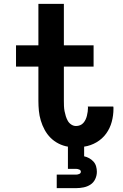

<svg xmlns="http://www.w3.org/2000/svg" viewBox="-20 -755 640 995"><path d="M274 220V150H374Q382 150 390.5 146.5Q399 143 399 135Q399 127 390.5 123.5Q382 120 374 120H332V5Q307 1 283.5 -11Q260 -23 242 -41Q224 -59 211.5 -82Q199 -105 191.5 -130Q184 -155 181.5 -180.5Q179 -206 179 -232V-410H63V-520H179V-735H311V-520H465V-410H311V-232Q311 -219 311.5 -205.5Q312 -192 314.5 -179Q317 -166 321 -153Q325 -140 331.5 -128.5Q338 -117 349.5 -109.5Q361 -102 374 -102Q385 -102 395 -106Q405 -110 412 -118Q419 -126 423.5 -135.5Q428 -145 430.5 -155.5Q433 -166 434.5 -176.5Q436 -187 436 -197Q436 -199 435.5 -200Q435 -201 435 -203H567Q568 -200 568 -197Q568 -194 568 -191Q568 -157 559 -123.5Q550 -90 530 -62.5Q510 -35 480 -17.5Q450 0 416 5V55Q430 58 442.5 65Q455 72 464.5 82.5Q474 93 478 107Q482 121 482 135Q482 155 473.5 173Q465 191 449 201.5Q433 212 413.5 216Q394 220 374 220Z"/></svg>

Font: Iosevka Custom XBdEx
Style: Regular
Weight: 800
Width: 7
Monospace: yes
Designer: Belleve Invis
Foundry: Belleve Invis
Version: Version 11.2.4; ttfautohint (v1.8.4)